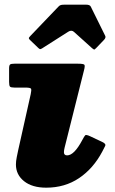

<svg xmlns="http://www.w3.org/2000/svg" viewBox="-20 -800 506 844"><path d="M349 -490 264 -151Q261 -139 261 -131Q261 -117 275 -117Q306 -117 341.5 -184Q350.5 -201 354.5 -205.2Q358.5 -209.5 377.5 -200.5L429.5 -176Q447 -168 442.2 -158.2Q437.5 -148.5 429.5 -133.5Q390 -59 327.5 -17Q265 25 183 25Q121.5 25 85.8 -3.5Q50 -32 50 -77Q50 -91.5 53.8 -110Q57.5 -128.5 60 -140L115 -386Q119 -404.5 116.5 -409.8Q114 -415 91.5 -415H43.5Q28 -415 24 -419.2Q20 -423.5 20 -440V-499Q20 -513.5 24.8 -516.8Q29.5 -520 43.5 -520H322.5Q347.5 -520 351 -515.2Q354.5 -510.5 349 -490ZM147.5 -590 111 -625Q106 -630.5 106.8 -633Q107.5 -635.5 113.5 -642L237 -771Q242.5 -777 248.5 -778.2Q254.5 -779.5 265.5 -779.5H358Q375 -779.5 379 -771L442.5 -642.5Q446.5 -635 437.5 -625L402 -588Q395.5 -581.5 393.2 -582.2Q391 -583 385.5 -587.5L305 -660Q294 -669.5 280 -660.5L164.5 -587Q158 -583 154.8 -584.5Q151.5 -586 147.5 -590Z"/></svg>

Font: Besley* Fatface
Style: Italic
Weight: 900
Italic angle: -13°
Designer: Owen Earl
Foundry: indestructible type*
Version: Version 3.000; ttfautohint (v1.8.3)